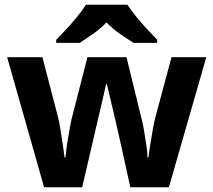

<svg xmlns="http://www.w3.org/2000/svg" viewBox="-20 -786 896 806"><path d="M485 -191Q481 -208 473.5 -241.5Q466 -275 457 -313.5Q448 -352 440 -384.5Q432 -417 429 -432H425Q422 -417 414.5 -384.5Q407 -352 398 -313.5Q389 -275 381 -241Q373 -207 369 -189L325 0H165L10 -546H158L221 -304Q228 -279 233.5 -244Q239 -209 244 -176.5Q249 -144 251 -125H255Q256 -139 259 -162.5Q262 -186 266.5 -211Q271 -236 274.5 -256.5Q278 -277 280 -284L347 -546H511L575 -284Q579 -270 584.5 -239Q590 -208 594.5 -176Q599 -144 599 -125H603Q605 -142 610 -174.5Q615 -207 621.5 -243Q628 -279 635 -304L700 -546H846L689 0H527ZM515 -766Q529 -744 551.5 -716.5Q574 -689 598 -663Q622 -637 640 -619V-606H541Q515 -622 484 -643.5Q453 -665 427 -692Q401 -665 371 -644Q341 -623 315 -606H216V-619Q235 -638 258.5 -663.5Q282 -689 304.5 -716.5Q327 -744 341 -766Z"/></svg>

Font: Noto Sans Hanifi Rohingya
Style: Regular
Weight: 400
Designer: Monotype Design Team and DaltonMaag
Foundry: Google LLC
Version: Version 2.101